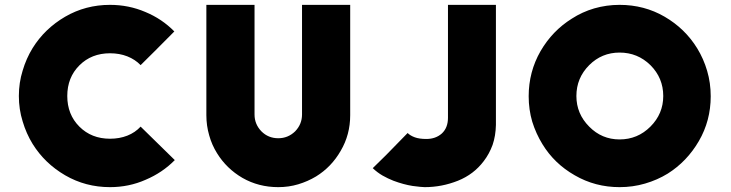

<svg xmlns="http://www.w3.org/2000/svg" viewBox="-20 -770 3006 790"><path d="M697.3 -640.6Q646.5 -692.4 578.1 -720.7Q509.8 -750 432.6 -750Q332 -750 248 -701.2Q164.1 -652.3 114.3 -572.3Q87.9 -529.3 73.2 -479.5Q57.6 -429.7 57.6 -375Q57.6 -320.3 73.2 -270.5Q87.9 -220.7 114.3 -177.7Q164.1 -97.7 248 -48.8Q332 0 432.6 0Q510.7 0 579.1 -30.3Q648.4 -59.6 699.2 -111.3Q652.3 -157.2 558.6 -249Q536.1 -224.6 503.9 -211.9Q471.7 -199.2 432.6 -199.2Q356.4 -199.2 306.6 -249Q256.8 -298.8 256.8 -375Q256.8 -451.2 306.6 -501Q356.4 -550.8 432.6 -550.8Q471.7 -550.8 503.9 -538.1Q536.1 -525.4 558.6 -502Q605.5 -547.9 697.3 -640.6Z M1027.3 -750Q977.5 -750 829.1 -750Q829.1 -737.3 829.1 -700.2Q829.1 -598.6 829.1 -295.9Q829.1 -252.9 840.8 -212.9Q851.6 -173.8 873 -139.6Q912.1 -76.2 977.5 -38.1Q1043.9 0 1125 0Q1168 0 1207 -11.7Q1246.1 -23.4 1280.3 -43.9Q1343.8 -83 1381.8 -149.4Q1420.9 -215.8 1420.9 -295.9Q1420.9 -447.3 1420.9 -750Q1371.1 -750 1222.7 -750Q1222.7 -637.7 1222.7 -298.8Q1222.7 -258.8 1194.3 -229.5Q1165 -201.2 1125 -201.2Q1084 -201.2 1055.7 -229.5Q1027.3 -258.8 1027.3 -298.8Q1027.3 -449.2 1027.3 -750Z M2020.5 -750Q1970.7 -750 1823.2 -750Q1823.2 -633.8 1823.2 -285.2Q1823.2 -244.1 1797.9 -220.7Q1772.5 -198.2 1734.4 -198.2Q1705.1 -198.2 1686.5 -205.1Q1668 -211.9 1657.2 -222.7Q1603.5 -168 1568.4 -131.8Q1532.2 -95.7 1513.7 -78.1Q1532.2 -60.5 1553.7 -47.9Q1576.2 -35.2 1598.6 -26.4Q1640.6 -10.7 1677.7 -4.9Q1714.8 0 1727.5 0Q1797.9 0 1864.3 -26.4Q1929.7 -52.7 1970.7 -107.4Q1993.2 -136.7 2006.8 -173.8Q2019.5 -210.9 2020.5 -255.9Q2020.5 -420.9 2020.5 -750Z M2155.3 -374Q2155.3 -319.3 2169.9 -269.5Q2185.5 -219.7 2211.9 -176.8Q2260.7 -96.7 2344.7 -48.8Q2428.7 0 2529.3 0Q2584 0 2633.8 -14.6Q2684.6 -29.3 2727.5 -55.7Q2806.6 -105.5 2855.5 -189.5Q2904.3 -273.4 2904.3 -374Q2904.3 -428.7 2889.6 -478.5Q2875 -528.3 2848.6 -571.3Q2798.8 -652.3 2714.8 -701.2Q2630.9 -750 2529.3 -750Q2475.6 -750 2424.8 -735.4Q2375 -720.7 2333 -693.4Q2252.9 -643.6 2204.1 -559.6Q2155.3 -474.6 2155.3 -374ZM2709 -375Q2709 -301.8 2656.2 -249Q2603.5 -196.3 2529.3 -196.3Q2456.1 -196.3 2404.3 -249Q2351.6 -301.8 2351.6 -375Q2351.6 -449.2 2404.3 -502Q2456.1 -553.7 2529.3 -553.7Q2603.5 -553.7 2656.2 -502Q2709 -449.2 2709 -375Z"/></svg>

Font: Big John
Style: Regular
Weight: 400
Designer: Ion Lucin
Version: Version 1.000